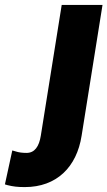

<svg xmlns="http://www.w3.org/2000/svg" viewBox="-34 -548 437 781"><path d="M-14 202 -4 205C20 211 38 213 67 213C196 213 278 132 298 4L383 -528H217L132 4C125 48 107 74 74 74C57 74 42 72 30 68L16 64Z"/></svg>

Font: Asimov Pro
Style: UltObl
Weight: 900
Designer: Google
Version: Version 2.000980; 2014